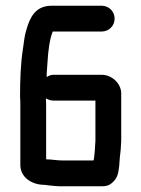

<svg xmlns="http://www.w3.org/2000/svg" viewBox="-20 -675 492 670"><path d="M306 -115H198C178 -115 160 -119 141 -119V-302C141 -311 141 -321 140 -332C148 -327 157 -324 167 -324H313V-184C313 -176 309 -115 306 -115ZM380 -610C380 -635 360 -655 335 -655H161C104 -655 85 -616 72 -571C66 -552 63 -527 60 -504C52 -454 50 -394 50 -339C51 -326 51 -314 51 -302V-99C51 -57 90 -30 135 -30L151 -28L171 -26C180 -25 189 -25 199 -25H338C350 -25 361 -28 370 -36C388 -51 393 -66 396 -96L398 -124C401 -145 402 -162 403 -183V-349C403 -383 371 -414 335 -414H167C158 -414 150 -411 143 -406V-419C144 -436 145 -450 146 -461C148 -496 153 -538 164 -565H335C360 -565 380 -585 380 -610Z"/></svg>

Font: Electronic
Style: Blk
Weight: 900
Version: Version 1.011